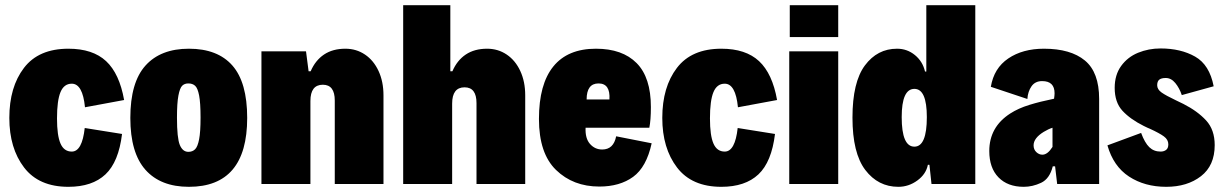

<svg xmlns="http://www.w3.org/2000/svg" viewBox="-20 -710 4718 741"><path d="M16 -255Q16 -374 72.5 -448Q129 -522 244 -522Q338 -522 389.5 -474Q441 -426 459 -324L308 -296Q299 -387 257 -387Q227 -387 213.5 -354.5Q200 -322 200 -253Q200 -187 213.5 -156Q227 -125 257 -125Q297 -125 307 -216L451 -193Q438 -85 387 -37Q336 11 244 11Q130 11 73 -63.5Q16 -138 16 -255Z M483 -255Q483 -392 541.5 -457Q600 -522 709 -522Q820 -522 877 -457Q934 -392 934 -255Q934 11 709 11Q600 11 541.5 -54.5Q483 -120 483 -255ZM754 -256Q754 -313 748.5 -341.5Q743 -370 733 -379Q723 -388 707 -388Q692 -388 683 -379Q674 -370 668.5 -341Q663 -312 663 -256Q663 -177 674 -150.5Q685 -124 707 -124Q723 -124 733 -134Q743 -144 748.5 -172.5Q754 -201 754 -256Z M989 -512H1161L1171 -435H1179Q1197 -477 1230.5 -499.5Q1264 -522 1313 -522Q1355 -522 1388.5 -499.5Q1422 -477 1441 -436Q1460 -395 1460 -342V0H1272V-322Q1272 -383 1226 -383Q1178 -383 1178 -320V0H989Z M1536 -690H1718V-435H1726Q1744 -477 1777.5 -499.5Q1811 -522 1860 -522Q1902 -522 1935.5 -499.5Q1969 -477 1988 -436Q2007 -395 2007 -342V0H1819V-312Q1819 -373 1773 -373Q1725 -373 1725 -310V0H1536Z M2495 -157Q2475 -65 2423.5 -27.5Q2372 10 2293 10Q2192 10 2126 -54Q2060 -118 2060 -251Q2060 -385 2115.5 -453.5Q2171 -522 2280 -522Q2382 -522 2437 -466.5Q2492 -411 2492 -297Q2492 -246 2486 -217H2240Q2238 -176 2257 -154.5Q2276 -133 2304 -133Q2348 -133 2358 -184ZM2244 -326H2332Q2336 -388 2290 -388Q2244 -388 2244 -326Z M2536 -255Q2536 -374 2592.5 -448Q2649 -522 2764 -522Q2858 -522 2909.5 -474Q2961 -426 2979 -324L2828 -296Q2819 -387 2777 -387Q2747 -387 2733.5 -354.5Q2720 -322 2720 -253Q2720 -187 2733.5 -156Q2747 -125 2777 -125Q2817 -125 2827 -216L2971 -193Q2958 -85 2907 -37Q2856 11 2764 11Q2650 11 2593 -63.5Q2536 -138 2536 -255Z M3028 -690H3215V-567H3028ZM3026 -512H3215V0H3026Z M3744 -690V0H3575L3567 -74H3561Q3554 -38 3520.5 -13.5Q3487 11 3447 11Q3369 11 3319.5 -54Q3270 -119 3270 -256Q3270 -393 3318 -457.5Q3366 -522 3442 -522Q3481 -522 3511 -497.5Q3541 -473 3550 -434H3555V-690ZM3557 -258Q3557 -367 3509 -367Q3460 -367 3460 -258Q3460 -144 3509 -144Q3557 -144 3557 -258Z M4222 -328V0H4060L4052 -68H4043Q4031 -20 3998 -4.5Q3965 11 3931 11Q3869 11 3833.5 -25.5Q3798 -62 3798 -127Q3798 -220 3879 -272Q3910 -292 3952 -305Q3994 -318 4048 -329Q4050 -343 4050 -350Q4050 -397 4002 -397Q3975 -397 3961 -377Q3947 -357 3945 -328L3804 -375Q3816 -447 3871.5 -484.5Q3927 -522 4009 -522Q4112 -522 4167 -476.5Q4222 -431 4222 -328ZM4042 -143V-217Q4026 -212 4008 -201Q3969 -177 3969 -149Q3969 -133 3979.5 -123Q3990 -113 4003 -113Q4023 -113 4042 -143Z M4254 -149 4384 -197Q4398 -159 4415.5 -142Q4433 -125 4459 -125Q4472 -125 4480.5 -131.5Q4489 -138 4489 -153Q4489 -171 4472 -183.5Q4455 -196 4418 -213Q4410 -216 4394 -224Q4342 -250 4312 -282.5Q4282 -315 4282 -371Q4282 -421 4307 -455.5Q4332 -490 4372.5 -506.5Q4413 -523 4459 -523Q4537 -523 4592.5 -491.5Q4648 -460 4664 -377L4541 -343Q4532 -370 4516 -389.5Q4500 -409 4479 -409Q4462 -409 4454 -402.5Q4446 -396 4446 -381Q4446 -365 4463 -353Q4480 -341 4518 -323Q4526 -319 4533.5 -315.5Q4541 -312 4547 -309Q4602 -281 4635 -245Q4668 -209 4668 -150Q4668 -71 4615 -30Q4562 11 4481 11Q4398 11 4337.5 -28.5Q4277 -68 4254 -149Z"/></svg>

Font: Decalotype Black
Style: Regular
Weight: 900
Designer: Alfredo Marco Pradil
Foundry: Alfredo Marco Pradil
Version: Version 1.0